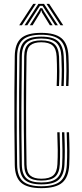

<svg xmlns="http://www.w3.org/2000/svg" viewBox="-20 -977 429 1004"><path d="M196.2 6.8Q122.8 6.8 90.5 -21.6Q58.2 -50 57.2 -115.5Q55.8 -223.5 55.2 -314.4Q54.8 -405.2 55.2 -493.8Q55.8 -582.2 57.2 -683.2Q58.2 -748.5 90.2 -776.9Q122.2 -805.2 195.5 -805.2Q267.5 -805.2 301.2 -777.4Q335 -749.5 338 -683.2Q339.8 -640.5 339.8 -605.1Q339.8 -569.8 337.8 -527.2H325.5Q327.2 -568.8 327.4 -604.6Q327.5 -640.5 325.5 -682.8Q322.8 -744 291.9 -769.6Q261 -795.2 195.5 -795.2Q129 -795.2 99.8 -769.2Q70.5 -743.2 69.5 -683.2Q67.8 -547.2 67.5 -409Q67.2 -270.8 69.5 -115.8Q70.5 -53 101.5 -28Q132.5 -3 196.2 -3Q264.2 -3 295.4 -29Q326.5 -55 329.5 -115.8Q331.5 -154.5 331.1 -193Q330.8 -231.5 328.8 -285.5H341Q343.5 -221.5 343.5 -184.9Q343.5 -148.2 342 -115.5Q339 -50.5 305.5 -21.9Q272 6.8 196.2 6.8ZM196.2 -12.8Q136 -12.8 109.4 -36.8Q82.8 -60.8 82 -115.8Q80.2 -222.8 79.9 -313.2Q79.5 -403.8 80 -492.5Q80.5 -581.2 82 -683.2Q82.8 -738 109 -761.8Q135.2 -785.5 195.5 -785.5Q259 -785.5 285 -760.2Q311 -735 313.2 -682Q315.2 -641 315.1 -606.2Q315 -571.5 313 -527.2H300.8Q303.2 -580.5 302.9 -614.8Q302.5 -649 301 -681.8Q298.8 -730 275.5 -752.8Q252.2 -775.5 195.5 -775.5Q142.5 -775.5 118.8 -754.2Q95 -733 94.2 -683Q92.5 -554 92 -414.4Q91.5 -274.8 94.2 -115.8Q95 -65.8 119 -44.2Q143 -22.8 196.2 -22.8Q252.2 -22.8 277.4 -44.8Q302.5 -66.8 305 -116.8Q307 -155 306.5 -193.4Q306 -231.8 304.2 -285.5H316.5Q319 -219.5 318.9 -183.6Q318.8 -147.8 317.2 -116.8Q314.8 -63.5 288.1 -38.1Q261.5 -12.8 196.2 -12.8ZM196.2 -32.8Q150 -32.8 128.8 -51.6Q107.5 -70.5 106.8 -115.8Q105.2 -212.2 104.6 -303.5Q104 -394.8 104.5 -487.9Q105 -581 106.5 -683Q107.2 -728 128.4 -746.9Q149.5 -765.8 195.5 -765.8Q243 -765.8 264.8 -746Q286.5 -726.2 288.8 -680.8Q290.5 -639.8 290.5 -604.5Q290.5 -569.2 288.5 -527.2H276.2Q278 -568 278.1 -603.9Q278.2 -639.8 276.2 -680.8Q274.2 -721.8 255.1 -738.9Q236 -756 195.5 -756Q158.2 -756 138.9 -740.1Q119.5 -724.2 118.8 -682Q116.8 -549 116.5 -411.9Q116.2 -274.8 118.8 -116.8Q119.5 -74.8 138.9 -58.6Q158.2 -42.5 196.2 -42.5Q238.8 -42.5 258.5 -59.8Q278.2 -77 280.2 -117.8Q282.2 -156 281.9 -193.9Q281.5 -231.8 279.5 -285.5H291.8Q293.8 -231.8 294.1 -193.5Q294.5 -155.2 292.8 -117.8Q290.5 -72.2 268.1 -52.5Q245.8 -32.8 196.2 -32.8ZM80.5 -845 153.8 -956.8H167.8L94.8 -845ZM108.5 -845 180.8 -956.8H210.2L282.5 -845H268.2L215.2 -927.2L202.5 -946.5H188.8L175.8 -927L122.8 -845ZM296.2 -845 223.2 -956.8H237.2L310.5 -845ZM136 -845 182.2 -918.5 190.5 -934.2H200.8L209 -918.5L255 -845H240.8L199.8 -911.5L196.8 -922H194.5L191.2 -911.5L150.5 -845Z"/></svg>

Font: Big Shoulders Inline Text Light
Style: Regular
Weight: 300
Designer: Patric King
Foundry: XO Type Co
Version: Version 1.000